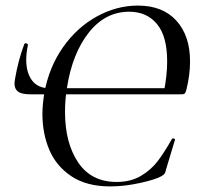

<svg xmlns="http://www.w3.org/2000/svg" viewBox="-20 -656 706 688"><path d="M132 -248Q132 -280 139 -324Q156 -416 206 -487Q256 -558 327 -597Q398 -636 474 -636Q563 -636 612 -582Q661 -528 661 -436Q661 -387 648 -335Q645 -324 642 -321Q639 -318 630 -318L566 -320Q579 -384 579 -436Q579 -526 542.5 -570Q506 -614 443 -614Q357 -614 298 -539Q239 -464 220 -342Q213 -300 213 -255Q213 -144 260 -74Q307 -4 398 -4Q448 -4 484.5 -25.5Q521 -47 545 -78.5Q569 -110 596 -158Q597 -160 600 -160Q603 -160 605.5 -158.5Q608 -157 607 -155L575 -49Q573 -38 570 -34Q567 -30 559 -25Q539 -13 482.5 -0.5Q426 12 375 12Q291 12 236.5 -24Q182 -60 157 -118.5Q132 -177 132 -248ZM67 -498Q69 -501 72 -501Q75 -501 78 -499Q81 -497 80 -494Q74 -466 74 -442Q74 -395 95 -367.5Q116 -340 156 -340H626L622 -318H89Q58 -318 45 -327.5Q32 -337 32 -356Q32 -362 34 -374Q45 -439 67 -498Z"/></svg>

Font: Cormorant Garamond Medium
Style: Italic
Weight: 500
Italic angle: -10°
Designer: Christian Thalmann (Catharsis Fonts)
Foundry: Catharsis Fonts
Version: Version 4.000